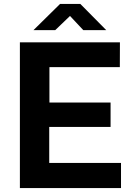

<svg xmlns="http://www.w3.org/2000/svg" viewBox="-20 -955 686 975"><path d="M81 -740H589L588.5 -614H231V-434.5H541.5V-310.5H230V-127.5H594.5V0H81ZM335.5 -874 260.5 -802H150L285 -935H388L519.5 -802H403Z"/></svg>

Font: 1883 Sans
Style: Bold
Weight: 700
Designer: 1883 Sans project is a fork of Public Sans.
Version: Version 1.009